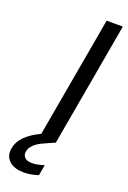

<svg xmlns="http://www.w3.org/2000/svg" viewBox="-213 -753 674 1013"><g transform="rotate(20 124.0 -246.0)"><path d="M87 144Q115 144 154 131L143 191Q101 205 64 205Q13 205 -15 183Q-43 161 -43 126Q-43 116 -41 105Q-28 33 80 -18L200 -697H291L168 0H166L108 26Q43 55 36 96Q35 101 35 106Q35 122 47.5 133Q60 144 87 144Z"/></g></svg>

Font: Fz Poppins
Style: Italic
Weight: 400
Italic angle: -10°
Designer: Ninad Kale (Devanagari), Jonny Pinhorn (Latin)
Foundry: Indian Type Foundry
Version: Vit hóa bi Vntype.Com & FontZin.Com